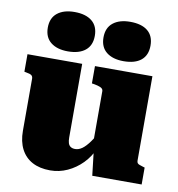

<svg xmlns="http://www.w3.org/2000/svg" viewBox="-87 -871 893 961"><g transform="rotate(10 359.0 -391.0)"><path d="M297 -543V-168Q297 -152 300.5 -140.5Q304 -129 313 -123Q322 -117 336 -117Q354 -117 371.5 -129.5Q389 -142 408.5 -169Q428 -196 449 -238L445 -140Q426 -95 393 -61.5Q360 -28 318.5 -9Q277 10 231 10Q178 10 140.5 -10Q103 -30 83 -68.5Q63 -107 63 -162V-426Q63 -438 55.5 -443.5Q48 -449 29 -452L19 -454V-543ZM654 -543V-114Q654 -106 657.5 -101.5Q661 -97 668.5 -94.5Q676 -92 688 -88L695 -86V0H444L429 -129L420 -134V-426Q420 -438 406.5 -444Q393 -450 375 -453L362 -455V-543ZM335 -692Q335 -643 303.5 -617.5Q272 -592 215 -592Q160 -592 128 -617.5Q96 -643 96 -692Q96 -741 128 -766.5Q160 -792 215 -792Q272 -792 303.5 -766.5Q335 -741 335 -692ZM618 -692Q618 -643 587 -617.5Q556 -592 498 -592Q443 -592 411 -617.5Q379 -643 379 -692Q379 -741 411 -766.5Q443 -792 498 -792Q556 -792 587 -766.5Q618 -741 618 -692Z"/></g></svg>

Font: Roboto Serif 20pt Black
Style: Regular
Weight: 900
Version: Version 1.008